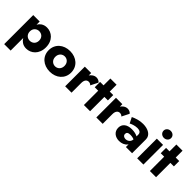

<svg xmlns="http://www.w3.org/2000/svg" viewBox="151 -1836 3177 3177"><g transform="rotate(45 1739.5 -247.0)"><path d="M209 220V-74C223 -49 241 -30 263 -15C292 6 326 16 366 16C478 16 585 -70 585 -230C585 -391 478 -476 366 -476C326 -476 292 -466 263 -446C241 -431 223 -411 209 -386V-460H58V220ZM426 -230C426 -158 376 -118 316 -118C264 -118 209 -156 209 -230C209 -304 264 -342 316 -342C376 -342 426 -302 426 -230Z M649 -230C649 -86 761 10 912 10C1062 10 1175 -86 1175 -230C1175 -375 1062 -471 912 -471C761 -471 649 -375 649 -230ZM804 -230C804 -302 854 -346 912 -346C970 -346 1019 -302 1019 -230C1019 -159 970 -115 912 -115C854 -115 804 -159 804 -230Z M1414 -460H1265V0H1414V-227C1414 -293 1443 -330 1488 -330C1515 -330 1531 -320 1547 -304L1612 -433C1596 -457 1562 -471 1529 -471C1504 -471 1479 -463 1456 -446C1440 -435 1426 -420 1414 -403Z M1622 -460V-335H1703V0H1848V-335H1930V-460H1848V-620H1703V-460Z M2143 -460H1994V0H2143V-227C2143 -293 2172 -330 2217 -330C2244 -330 2260 -320 2276 -304L2341 -433C2325 -457 2291 -471 2258 -471C2233 -471 2208 -463 2185 -446C2169 -435 2155 -420 2143 -403Z M2455 -319C2475 -331 2537 -358 2599 -358C2656 -358 2686 -335 2686 -290V-249C2685 -250 2684 -250 2683 -251C2651 -267 2606 -279 2550 -279C2435 -279 2370 -224 2370 -136C2370 -41 2446 10 2534 10C2593 10 2646 -11 2678 -52C2681 -55 2683 -59 2686 -63V0H2831V-324C2831 -419 2739 -473 2618 -473C2531 -473 2456 -445 2404 -420ZM2522 -144C2522 -178 2544 -196 2597 -196C2620 -196 2643 -193 2664 -187C2671 -184 2679 -181 2686 -178C2685 -160 2680 -145 2672 -132C2653 -103 2623 -88 2588 -88C2552 -88 2522 -108 2522 -144Z M2935 -633C2935 -585 2975 -551 3023 -551C3072 -551 3111 -585 3111 -633C3111 -681 3072 -714 3023 -714C2975 -714 2935 -681 2935 -633ZM2950 -460V0H3096V-460Z M3166 -460V-335H3247V0H3392V-335H3474V-460H3392V-620H3247V-460Z"/></g></svg>

Font: Jost
Style: Bold
Weight: 700
Version: Version 3.710